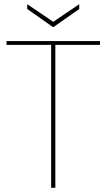

<svg xmlns="http://www.w3.org/2000/svg" viewBox="-20 -896 511 916"><path d="M224 0V-682H11V-700H457V-682H244V0ZM234 -766 110 -853V-876L234 -792L358 -876V-853Z"/></svg>

Font: DM Sans 36pt Thin
Style: Regular
Weight: 250
Designer: Colophon Foundry, Jonny Pinhorn
Foundry: Colophon Foundry
Version: Version 4.004;gftools[0.9.30]